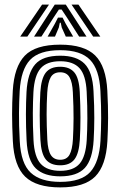

<svg xmlns="http://www.w3.org/2000/svg" viewBox="-20 -804 522 834"><path d="M241.5 10Q137.8 10 89.5 -36.5Q41.2 -83 35.8 -190.8Q32.5 -257 32.5 -307.5Q32.5 -358 35.5 -410Q41.5 -514 87.6 -562Q133.8 -610 241.5 -610Q346 -610 393.4 -563.1Q440.8 -516.2 446.2 -410Q449.8 -342 449.5 -291.4Q449.2 -240.8 446.5 -191Q440.5 -84.5 393.5 -37.2Q346.5 10 241.5 10ZM241.5 -14Q333.2 -14 372.2 -57.1Q411.2 -100.2 416.5 -192.8Q419.2 -242 419.5 -290.4Q419.8 -338.8 416.2 -408.8Q411.5 -502.5 371.1 -544.2Q330.8 -586 241.5 -586Q150.5 -586 110.6 -543.8Q70.8 -501.5 65.5 -408.2Q63 -362.5 62.5 -312.9Q62 -263.2 65.8 -191.2Q70.8 -93.5 113.5 -53.8Q156.2 -14 241.5 -14ZM241.5 -38Q171.5 -38 135.6 -72.5Q99.8 -107 95.5 -194.2Q92.5 -254.2 92.6 -307.6Q92.8 -361 95.2 -405.2Q100 -487 132.8 -524.5Q165.5 -562 241.5 -562Q312.8 -562 347.4 -527Q382 -492 386.2 -408.2Q389.8 -341.2 389.6 -291.4Q389.5 -241.5 386.8 -195.8Q382 -111 348.5 -74.5Q315 -38 241.5 -38ZM241.5 -62Q299.2 -62 326 -93.2Q352.8 -124.5 356.8 -196.8Q359.2 -238 359.5 -289.4Q359.8 -340.8 356.5 -405Q353 -477.2 325.6 -507.6Q298.2 -538 241.5 -538Q183.2 -538 156.4 -507Q129.5 -476 125.2 -404.2Q123 -364.5 122.6 -312.9Q122.2 -261.2 125.5 -195.5Q129.2 -122.5 157 -92.2Q184.8 -62 241.5 -62ZM241.5 -86Q199.2 -86 178.9 -111.5Q158.5 -137 155.5 -197Q152.5 -256 152.5 -304.4Q152.5 -352.8 155.2 -403Q158.8 -462.5 178.6 -488.2Q198.5 -514 241.5 -514Q282.2 -514 302.9 -489.4Q323.5 -464.8 326.5 -404Q329.5 -343.8 329.5 -293.6Q329.5 -243.5 326.8 -198Q323.5 -138 303.6 -112Q283.8 -86 241.5 -86ZM241.5 -110Q269.8 -110 282 -131.9Q294.2 -153.8 296.8 -199.5Q299.2 -242 299.5 -289.8Q299.8 -337.5 296.5 -402.5Q294.5 -446.5 282.2 -468.2Q270 -490 241.5 -490Q212.8 -490 200.4 -468.5Q188 -447 185.2 -401.5Q182.5 -353.5 182.5 -307.5Q182.5 -261.5 185.5 -198Q187.8 -151.2 200.9 -130.6Q214 -110 241.5 -110ZM67.8 -645 162.8 -784H192.8L98.8 -645ZM127.8 -645 217.8 -784H265.8L355.8 -645H323.8L272 -726L247.8 -762.5H235.8L211.5 -725.8L159.8 -645ZM384.8 -645 290.8 -784H320.8L415.8 -645ZM186.8 -645 218.2 -700.8 231.8 -727.5H251.8L265.5 -700.8L297.8 -645H265.8L248.2 -684.5L243.8 -705.2H239.8L235.5 -684.5L218.8 -645Z"/></svg>

Font: Big Shoulders Inline Display Black
Style: Regular
Weight: 900
Designer: Patric King
Foundry: XO Type Co
Version: Version 1.000